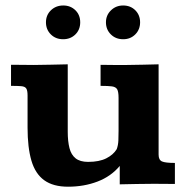

<svg xmlns="http://www.w3.org/2000/svg" viewBox="-20 -684 692 714"><path d="M232.9 10.3Q177.7 10.3 144.5 -13.7Q111.3 -37.6 96.9 -86.4Q82.5 -135.3 82.5 -209.5V-329.1Q82.5 -347.7 77.6 -355Q72.8 -362.3 59.3 -363.5Q45.9 -364.7 21 -364.7V-442.9Q31.7 -442.9 50 -442.9Q68.4 -442.9 84.7 -442.6Q101.1 -442.4 105.5 -442.4Q137.7 -442.9 168.7 -443.4Q199.7 -443.8 231.9 -444.8V-194.3Q231.9 -158.7 238.3 -133.5Q244.6 -108.4 261.2 -95.2Q277.8 -82 307.6 -82Q349.1 -82 375.2 -95.2Q401.4 -108.4 414.1 -129.4Q419.4 -144 420.2 -161.4Q420.9 -178.7 420.9 -197.8V-319.8Q420.9 -342.8 415.8 -351.8Q410.6 -360.8 396.2 -362.8Q381.8 -364.7 354 -364.7V-442.9Q377.4 -442.4 400.4 -442.4Q423.3 -442.4 452.6 -442.4Q482.9 -442.9 512 -443.4Q541 -443.8 569.8 -444.8V-108.9Q569.8 -89.4 582.3 -83.7Q594.7 -78.1 630.4 -78.1V0Q607.9 0 589.8 -0.2Q571.8 -0.5 553.2 -0.5Q521 0 489 0.2Q457 0.5 425.3 1.5Q425.3 -9.8 425.3 -22.9Q425.3 -36.1 425.3 -48.1Q425.3 -60.1 425.3 -66.9Q392.6 -27.8 342.5 -8.8Q292.5 10.3 232.9 10.3ZM214.8 -538.1Q187 -538.1 168.9 -556.2Q150.9 -574.2 150.9 -601.1Q150.9 -627.9 169.4 -645.8Q188 -663.6 215.3 -663.6Q242.2 -663.6 260.3 -646Q278.3 -628.4 278.3 -601.1Q278.3 -573.7 260.3 -555.9Q242.2 -538.1 214.8 -538.1ZM438 -538.1Q410.2 -538.1 392.1 -556.2Q374 -574.2 374 -601.1Q374 -627.4 392.6 -645.5Q411.1 -663.6 438 -663.6Q465.3 -663.6 483.2 -645.8Q501 -627.9 501 -601.1Q501 -574.2 483.2 -556.2Q465.3 -538.1 438 -538.1Z"/></svg>

Font: Kameron
Style: Bold
Weight: 700
Designer: Vernon Adams
Foundry: Vernon Adams
Version: Version 1.100